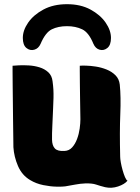

<svg xmlns="http://www.w3.org/2000/svg" viewBox="-20 -875 669 917"><path d="M426 -666Q404 -720 372.5 -735Q341 -750 300 -750Q258 -750 227.5 -735Q197 -720 174 -666Q164 -643 143.5 -637.5Q123 -632 106 -646Q89 -660 89 -694Q89 -730 114.5 -767Q140 -804 187.5 -829.5Q235 -855 300 -855Q365 -855 412 -829.5Q459 -804 484.5 -767Q510 -730 510 -694Q510 -660 493 -646Q476 -632 456 -637.5Q436 -643 426 -666ZM554 -126Q554 -117 557 -99.5Q560 -82 565.5 -62.5Q571 -43 577 -29Q583 -15 589 -12Q575 5 544 15.5Q513 26 482 19Q458 13 439 6.5Q420 0 387 1Q363 2 339.5 6.5Q316 11 292 15Q280 17 250.5 16.5Q221 16 186.5 9Q152 2 124 -15Q85 -38 66 -82Q47 -126 44 -172Q44 -183 43.5 -215Q43 -247 42.5 -291Q42 -335 41.5 -382Q41 -429 40.5 -469.5Q40 -510 40 -535.5Q40 -561 40 -561Q49 -562 70.5 -563Q92 -564 118 -562.5Q144 -561 168.5 -553.5Q193 -546 210.5 -530Q228 -514 231 -487Q234 -465 235 -447Q236 -429 235.5 -407.5Q235 -386 233.5 -354.5Q232 -323 230 -275Q228 -236 228.5 -208Q229 -180 242 -166Q255 -152 288 -154Q310 -155 324.5 -171Q339 -187 348 -211Q357 -235 360.5 -260.5Q364 -286 364 -305Q364 -309 363.5 -336Q363 -363 362.5 -400.5Q362 -438 361.5 -475Q361 -512 361 -536.5Q361 -561 361 -561Q370 -562 391 -561.5Q412 -561 438 -557Q464 -553 489 -543Q514 -533 531.5 -515.5Q549 -498 552 -471Q558 -413 554.5 -329.5Q551 -246 554 -126Z"/></svg>

Font: Potta One
Style: Regular
Weight: 400
Designer: 108,108go
Foundry: Font Zone 108
Version: Version 1.000